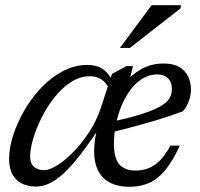

<svg xmlns="http://www.w3.org/2000/svg" viewBox="-20 -709 770 739"><path d="M476 -391 452 -382.5Q481 -417 520 -440.8Q559 -464.5 610 -464.5Q647.5 -464.5 670.5 -450.8Q693.5 -437 704.2 -414.2Q715 -391.5 715 -364.5Q715 -341.5 706.2 -318.2Q697.5 -295 683.5 -280.5Q649.5 -268 615 -256.8Q580.5 -245.5 546 -235.8Q511.5 -226 477.8 -217Q444 -208 411 -200.5L413 -241Q473 -254 514 -266.5Q555 -279 580.2 -291Q605.5 -303 618.8 -315Q632 -327 636.8 -340Q641.5 -353 641.5 -367Q641.5 -384 635 -396.2Q628.5 -408.5 616 -415.5Q603.5 -422.5 584.5 -422.5Q554.5 -422.5 528.8 -406.8Q503 -391 482.5 -363.8Q462 -336.5 447.8 -302Q433.5 -267.5 426 -229.8Q418.5 -192 418.5 -156Q418.5 -98.5 440.2 -75.5Q462 -52.5 502 -52.5Q527.5 -52.5 550.8 -61.2Q574 -70 595.2 -91Q616.5 -112 636 -148.5H672Q644.5 -88 615.5 -53.5Q586.5 -19 553 -4.5Q519.5 10 479 10Q424 10 389.8 -14.2Q355.5 -38.5 345.8 -88.2Q336 -138 354 -215L354.5 -205Q311.5 -141 277.5 -99Q243.5 -57 215.8 -33.5Q188 -10 164.5 -0.5Q141 9 119 9Q88 9 64.5 -2.5Q41 -14 28 -37.5Q15 -61 15 -98Q15 -139 30.5 -187.8Q46 -236.5 73.8 -284.2Q101.5 -332 139.2 -371.8Q177 -411.5 222 -435.2Q267 -459 316 -459Q353 -459 375.8 -443.2Q398.5 -427.5 413 -397L399 -368.5Q389 -391 370.5 -403.2Q352 -415.5 326 -415.5Q287.5 -415.5 253 -393Q218.5 -370.5 189.8 -334.2Q161 -298 140 -256Q119 -214 107.5 -174.5Q96 -135 96 -106.5Q96 -80 110.8 -67Q125.5 -54 149.5 -54Q170.5 -54 200.8 -73Q231 -92 263 -124.8Q295 -157.5 322.8 -200Q350.5 -242.5 366.5 -289L411 -424.5L466.5 -454.5H492ZM441.5 -524.5 563.5 -689H676.5L675 -677L480 -524.5Z"/></svg>

Font: Newsreader
Style: Italic
Weight: 400
Italic angle: -17°
Designer: Hugues Gentile
Foundry: Production Type
Version: Version 1.003